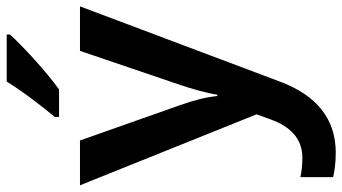

<svg xmlns="http://www.w3.org/2000/svg" viewBox="-250 -556 1046 587"><g transform="rotate(-90 273.5 -263.0)"><path d="M461 -756V-766H317C290 -721 240 -656 209 -619V-606H293C343 -641 428 -719 461 -756ZM0 -542 217 -2 201 42C181 97 146 138 84 138C61 138 39 135 25 132V232C43 236 67 240 100 240C204 240 275 180 316 72L547 -542H411L307 -236C294 -197 282 -156 277 -122H273C269 -160 259 -197 245 -236L137 -542Z"/></g></svg>

Font: Noto Sans Bengali UI SemiBold
Style: Regular
Weight: 600
Designer: Jelle Bosma - Monotype Design Team
Foundry: Monotype Imaging Inc.
Version: Version 2.003